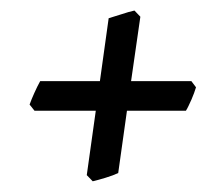

<svg xmlns="http://www.w3.org/2000/svg" viewBox="-20 -457 416 364"><path d="M351.6 -291.5Q350.1 -286.6 347.9 -280.5Q345.7 -274.4 343 -268.3Q340.3 -262.2 337.6 -256.6Q335 -251 332.5 -247.1H220.7L204.1 -128.9Q194.8 -124.5 180.4 -120.1Q166 -115.7 155.8 -113.3L144.5 -125L161.6 -247.1H45.4L36.1 -258.8Q39.6 -268.6 45.2 -281Q50.8 -293.5 56.2 -303.2H169.4L186 -422.4Q190.4 -423.8 196.8 -425.8Q203.1 -427.7 210 -429.9Q216.8 -432.1 223.4 -434.1Q230 -436 234.9 -437L246.1 -425.3L228.5 -303.2H342.8Z"/></svg>

Font: Gentium Plus CyrE
Style: Italic
Weight: 400
Italic angle: -8°
Designer: J. Victor Gaultney, Annie Olsen, Iska Routamaa, Becca Hirsbrunner
Foundry: SIL International
Version: Version 5.000